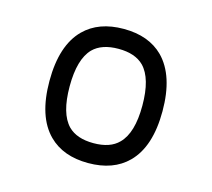

<svg xmlns="http://www.w3.org/2000/svg" viewBox="-75 -551 710 643"><g transform="rotate(15 280.0 -229.5)"><path d="M417 -412Q476 -352 476 -229Q476 -106 417 -47Q367 3 280 3Q193 3 143 -47Q84 -106 84 -229.5Q84 -353 143 -412Q193 -462 280 -462Q367 -462 417 -412ZM280 -393Q222 -393 192 -363Q154 -324 154 -229.5Q154 -135 192 -96Q222 -66 280 -66Q338 -66 367 -96Q406 -135 406 -229.5Q406 -324 368 -363Q338 -393 280 -393Z"/></g></svg>

Font: Brass Mono
Style: Regular
Weight: 400
Monospace: yes
Version: Version 1.100; ttfautohint (v1.8.3) -l 8 -r 50 -G 200 -x 14 